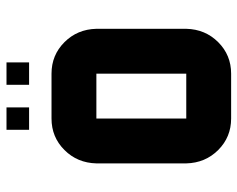

<svg xmlns="http://www.w3.org/2000/svg" viewBox="-92 -658 749 606"><g transform="rotate(-90 283.0 -354.5)"><path d="M354 -141.6V-425.3H212.4V-141.6ZM495.6 -141.6Q494.1 -81.5 453.4 -40.8Q412.6 0 354 0H212.4Q153.8 0 113 -40.8Q72.3 -81.5 70.8 -141.6V-425.3Q72.3 -485.4 113 -526.1Q153.8 -566.9 212.4 -566.9H354Q412.6 -566.9 453.4 -526.1Q494.1 -485.4 495.6 -425.3ZM247.6 -637.7H176.8V-709H247.6ZM389.6 -637.7H318.8V-709H389.6Z"/></g></svg>

Font: Blazma
Style: Regular
Weight: 400
Designer: GGBotNet
Version: 1.00